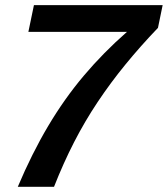

<svg xmlns="http://www.w3.org/2000/svg" viewBox="-20 -723 649 743"><path d="M48.8 0Q103.5 -129.4 166.3 -235.1Q229 -340.8 304.2 -429.9Q379.4 -519 471.2 -599.6H89.8L111.3 -703.1H609.4L591.3 -615.2Q523.4 -544.4 465.6 -473.6Q407.7 -402.8 358.2 -328.6Q308.6 -254.4 266.8 -173.1Q225.1 -91.8 189 0Z"/></svg>

Font: Schibsted Grotesk SemiBold
Style: Italic
Weight: 600
Italic angle: -12°
Designer: Bakken & Baeck AS, Henrik Kongsvoll
Foundry: Schibsted ASA
Version: Version 1.100;gftools[0.9.25]